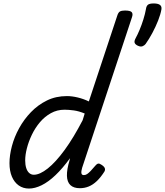

<svg xmlns="http://www.w3.org/2000/svg" viewBox="-20 -1076 956 1113"><path d="M148 17Q114 17 88.5 -1Q63 -19 49 -52Q35 -85 35 -130Q35 -176 49 -229Q63 -282 91 -333Q119 -384 159.5 -426Q200 -468 252 -493.5Q304 -519 368 -519Q397 -519 430.5 -511Q464 -503 495 -488L659 -983Q665 -1003 674.5 -1009Q684 -1015 704 -1015Q735 -1015 743.5 -1005.5Q752 -996 745 -976L456 -103Q450 -82 452 -71.5Q454 -61 466 -61Q476 -61 485 -67Q494 -73 505.5 -85Q517 -97 533 -116Q541 -126 549 -127.5Q557 -129 568 -121Q584 -111 587.5 -101Q591 -91 585 -81Q564 -48 541.5 -26.5Q519 -5 494.5 5Q470 15 443 15Q407 15 388 -3Q369 -21 368 -57Q367 -93 383 -146Q384 -149 384.5 -152.5Q385 -156 386 -159Q343 -100 301.5 -60.5Q260 -21 221 -2Q182 17 148 17ZM126 -146Q126 -121 132 -102Q138 -83 149.5 -73Q161 -63 176 -63Q211 -63 257 -99.5Q303 -136 354.5 -206.5Q406 -277 459 -379L471 -418Q437 -432 407.5 -436Q378 -440 354 -440Q311 -440 275 -420Q239 -400 211.5 -367.5Q184 -335 165 -295.5Q146 -256 136 -217Q126 -178 126 -146ZM779 -811Q764 -818 760.5 -828Q757 -838 767 -856Q777 -874 789 -902.5Q801 -931 811 -963Q821 -995 826 -1023Q828 -1040 837 -1048Q846 -1056 871 -1056Q895 -1056 906.5 -1048Q918 -1040 916 -1023Q911 -993 896.5 -956.5Q882 -920 863 -884.5Q844 -849 824 -821Q819 -814 807.5 -808.5Q796 -803 779 -811Z"/></svg>

Font: Playwrite US Trad
Style: Regular
Weight: 400
Designer: Veronika Burian, José Scaglione
Foundry: TypeTogether
Version: Version 1.002